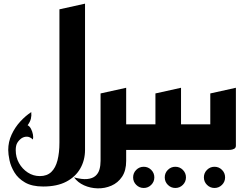

<svg xmlns="http://www.w3.org/2000/svg" viewBox="-20 -820 1335 1050"><path d="M305 -40V-769L445 -800V0ZM216 200Q155 200 117 178Q79 156 59 123Q39 90 32 56.5Q25 23 25 0Q25 -44 43.5 -84Q62 -124 91 -155.5Q120 -187 151 -207Q153 -188 149 -171Q145 -154 131 -135Q142 -130 149.5 -115.5Q157 -101 160 -85Q163 -69 160 -57Q144 -72 128 -72.5Q112 -73 98 -64Q84 -54 75 -39.5Q66 -25 66 1Q66 40 84 72Q102 104 132 123.5Q162 143 198 143Q237 143 260.5 120.5Q284 98 294.5 56.5Q305 15 305 -40V-309L445 -340V0Q445 56 419 101.5Q393 147 342.5 173.5Q292 200 216 200Z M644 0V-140H790V0ZM385 150Q429 162 457.5 159Q486 156 502 142Q518 128 524 106.5Q530 85 530 60V-309L670 -340V60Q670 113 647.5 146.5Q625 180 589 195.5Q553 211 513.5 210Q474 209 439.5 193.5Q405 178 385 150Z M939 208Q915 208 898 191Q881 174 881 150Q881 126 898 109Q915 92 939 92Q963 92 980 109Q997 126 997 150Q997 174 980 191Q963 208 939 208ZM766 208Q742 208 725 191Q708 174 708 150Q708 126 725 109Q742 92 766 92Q790 92 807 109Q824 126 824 150Q824 174 807 191Q790 208 766 208Z M870 0V-140H1090V0ZM750 0V-140H830V-309L970 -340V-23Q970 -11 960 -6Q950 -1 940 -0.5Q930 0 930 0Z M1153 208Q1129 208 1112 191Q1095 174 1095 150Q1095 126 1112 109Q1129 92 1153 92Q1177 92 1194 109Q1211 126 1211 150Q1211 174 1194 191Q1177 208 1153 208Z M1050 0V-140H1130V-309L1270 -340V-23Q1270 -11 1260 -6Q1250 -1 1240 -0.5Q1230 0 1230 0Z"/></svg>

Font: Reem Kufi
Style: Regular
Weight: 400
Designer: Khaled Hosny
Version: Version 1.6